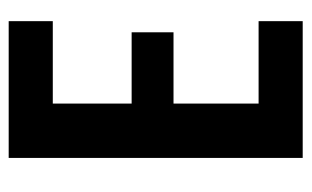

<svg xmlns="http://www.w3.org/2000/svg" viewBox="-154 -546 700 431"><g transform="rotate(-90 195.5 -330.0)"><path d="M57 0V-660H179V0ZM130 0V-99H364V0ZM130 -290V-384H339V-290ZM130 -561V-660H364V-561Z"/></g></svg>

Font: Bricolage Grotesque 24pt Condensed SemiBold
Style: Regular
Weight: 600
Width: 3
Designer: Mathieu Triay
Foundry: Atelier Triay
Version: Version 1.001;gftools[0.9.33.dev8+g029e19f]